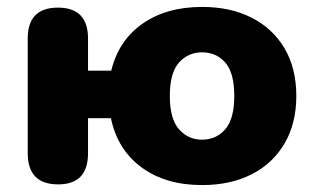

<svg xmlns="http://www.w3.org/2000/svg" viewBox="-20 -523 913 554"><path d="M563 11Q458 11 388.5 -40Q319 -91 300 -182H234V-81Q234 9 148 9Q60 9 60 -81V-412Q60 -501 147 -501Q234 -501 234 -412V-319H301Q322 -406 391 -454.5Q460 -503 563 -503Q645 -503 706 -472Q767 -441 801 -383.5Q835 -326 835 -246Q835 -167 801 -109Q767 -51 706 -20Q645 11 563 11ZM563 -120Q604 -120 630 -150Q656 -180 656 -246Q656 -313 630 -342.5Q604 -372 563 -372Q523 -372 496.5 -342.5Q470 -313 470 -246Q470 -180 496.5 -150Q523 -120 563 -120Z"/></svg>

Font: Chiron GoRound TC H
Style: Regular
Weight: 900
Designer: Ryoko NISHIZUKA 西塚涼子 (kana, bopomofo & ideographs); Paul D. Hunt (Latin, Greek & Cyrillic); Sandoll Communications 산돌커뮤니
Foundry: Adobe
Version: Version 1.000;hotconv 1.1.1;makeotfexe 2.6.0